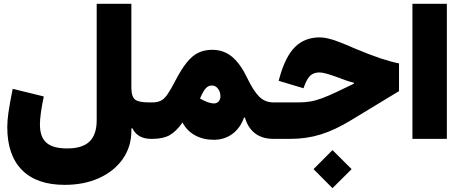

<svg xmlns="http://www.w3.org/2000/svg" viewBox="-20 -737 2444 1019"><path d="M788.1 -193.4V0H781.7Q710.4 0 682.6 -56.2L677.2 -55.2V-43Q677.2 41 632.1 106Q586.9 170.9 507.1 207.5Q427.2 244.1 323.2 244.1Q174.8 244.1 96.7 165.3Q18.6 86.4 18.6 -62.5Q18.6 -95.7 24.9 -140.4Q31.2 -185.1 47.4 -265.6L212.4 -225.1Q191.9 -127 191.9 -76.7Q191.9 -9.8 226.3 20.5Q260.7 50.8 336.9 50.8Q417 50.8 455.1 14.2Q493.2 -22.5 493.2 -99.1V-716.8H677.2V-272.5Q677.2 -224.6 696.3 -209Q715.3 -193.4 773.4 -193.4Z M788.1 -193.4Q815.9 -193.4 834.2 -202.9Q852.5 -212.4 869.9 -237.8Q887.2 -263.2 911.1 -309.6Q941.9 -368.7 970.5 -404.5Q999 -440.4 1031.5 -456.5Q1064 -472.7 1106.4 -472.7Q1168 -472.7 1212.9 -434.6Q1257.8 -396.5 1294.4 -318.4Q1326.2 -252.9 1356.7 -223.1Q1387.2 -193.4 1431.6 -193.4H1432.1V0H1431.6Q1371.6 0 1333.5 -29.3Q1295.4 -58.6 1279.8 -113.3L1274.9 -112.8Q1254.9 -56.6 1212.9 -25.9Q1170.9 4.9 1114.7 4.9Q1057.1 4.9 1013.9 -19.5Q970.7 -43.9 948.7 -86.9Q915.5 -39.6 880.6 -19.8Q845.7 0 788.1 0Q774.9 0 769 -22.5Q763.2 -44.9 763.2 -97.2Q763.2 -148.4 769 -170.9Q774.9 -193.4 788.1 -193.4ZM1041.5 -213.9Q1087.4 -188 1115.2 -188Q1130.9 -188 1140.4 -198.7Q1149.9 -209.5 1149.9 -226.1Q1149.9 -249 1137 -266.1Q1124 -283.2 1104.5 -283.2Q1085.4 -283.2 1072.3 -268.6Q1059.1 -253.9 1046.4 -225.1Z M1644 160.6 1744.6 59.6 1846.2 160.6 1744.6 261.7ZM1676.8 -538.6Q1696.3 -538.6 1720.2 -533.2Q1744.1 -527.8 1778.8 -514.6Q1813.5 -501.5 1865.7 -478.5Q1944.3 -445.8 1997.3 -428Q2050.3 -410.2 2097.7 -400.4V-253.4L1844.2 -99.6Q1757.8 -46.9 1682.1 -23.4Q1606.4 0 1522 0H1432.1Q1418.9 0 1413.1 -22.5Q1407.2 -44.9 1407.2 -97.2Q1407.2 -149.4 1413.1 -171.4Q1418.9 -193.4 1432.1 -193.4H1561Q1596.2 -193.4 1625.7 -198.2Q1655.3 -203.1 1689 -215.6Q1722.7 -228 1770 -250.5L1858.4 -293V-297.9Q1839.4 -302.2 1817.6 -309.8Q1795.9 -317.4 1766.6 -328.6Q1731 -341.3 1710 -346.9Q1689 -352.5 1675.3 -352.5Q1645 -352.5 1627.2 -335.9Q1609.4 -319.3 1595.2 -280.8L1590.8 -268.6L1459 -308.1L1462.4 -320.8Q1493.7 -436 1545.4 -487.3Q1597.2 -538.6 1676.8 -538.6Z M2351.6 0H2168.9V-716.8H2351.6Z"/></svg>

Font: Estedad-FD Black
Style: Regular
Weight: 900
Designer: Amin Abedi
Version: Version 7.3